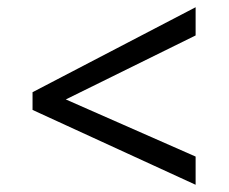

<svg xmlns="http://www.w3.org/2000/svg" viewBox="-20 -588 632 531"><path d="M70 -284V-333L521 -568V-490L162 -313L521 -155V-77Z"/></svg>

Font: utelugu05
Style: Book
Weight: 400
Designer: Jelle Bosma - Monotype Design Team
Foundry: Monotype Imaging Inc.
Version: Version 2.003